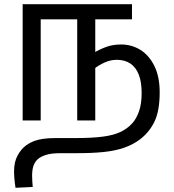

<svg xmlns="http://www.w3.org/2000/svg" viewBox="-20 -574 829 915"><path d="M557 -362Q608 -362 649.5 -336Q691 -310 716 -259Q741 -208 741 -134Q741 -44 715 8Q689 60 642 94Q610 117 568.5 131Q527 145 473 150.5Q419 156 347 156H272Q230 156 207 162Q184 168 167 179Q151 190 142 210Q133 230 133 263Q133 278 134 291.5Q135 305 136 317L54 321Q51 303 49 281.5Q47 260 47 243Q47 199 63 168.5Q79 138 104 119Q122 106 141.5 98.5Q161 91 186.5 87.5Q212 84 245 84H338Q420 84 471.5 77Q523 70 555 54.5Q587 39 610 14Q630 -8 642.5 -43.5Q655 -79 655 -131Q655 -183 641.5 -218Q628 -253 601.5 -271Q575 -289 536 -289Q508 -289 479.5 -276.5Q451 -264 430 -247L427 -322Q453 -338 485 -350Q517 -362 557 -362ZM88 0V-554H609V-482H434V0H348V-482H174V0Z"/></svg>

Font: hexltamil05
Style: Book
Weight: 400
Designer: Jelle Bosma - Monotype Design Team
Foundry: Monotype Imaging Inc.
Version: Version 2.003